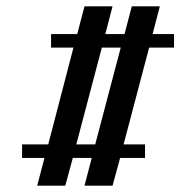

<svg xmlns="http://www.w3.org/2000/svg" viewBox="-20 -582 621 609"><path d="M532 -431H453L372 -124H440V-81H361L337 7H248L271 -81H211L187 7H98L121 -81H50V-124H133L213 -431H142V-474H225L248 -562H337L314 -474H375L398 -562H487L464 -474H532ZM222 -124H282L363 -431H303Z"/></svg>

Font: Frankia
Style: Regular
Weight: 400
Version: Version 001.000